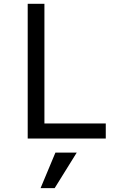

<svg xmlns="http://www.w3.org/2000/svg" viewBox="-20 -720 640 998"><path d="M124 0V-700.2H210.9V-78.1H529.8V0ZM378.9 73.2 264.2 257.8H190.9L268.1 73.2Z"/></svg>

Font: CommitMono
Style: Regular
Weight: 400
Monospace: yes
Designer: Eigil Nikolajsen
Foundry: Eigil Nikolajsen
Version: Version 1.143